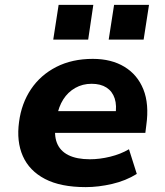

<svg xmlns="http://www.w3.org/2000/svg" viewBox="-20 -755 676 786"><path d="M331 11Q228 11 164 -22.5Q100 -56 73.5 -116Q47 -176 58 -256Q68 -332 107 -390Q146 -448 210.5 -481Q275 -514 360 -514Q436 -514 489.5 -481.5Q543 -449 567 -389Q591 -329 579 -243L575 -211H180L194 -300H467L452 -282Q459 -323 449.5 -352Q440 -381 416 -396.5Q392 -412 355 -412Q318 -412 288 -395Q258 -378 239 -348Q220 -318 213 -278L209 -253Q200 -203 213 -170Q226 -137 260 -120Q294 -103 348 -103Q388 -103 431 -113.5Q474 -124 508 -144L540 -43Q495 -15 439 -2Q383 11 331 11ZM425 -593 447 -735H590L568 -593ZM198 -593 220 -735H362L341 -593Z"/></svg>

Font: Nunito Sans 7pt ExtraBold
Style: Italic
Weight: 800
Italic angle: -9°
Designer: Vernon Adams
Foundry: Vernon Adams
Version: Version 3.101;gftools[0.9.27]